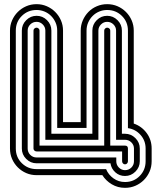

<svg xmlns="http://www.w3.org/2000/svg" viewBox="-20 -714 769 923"><path d="M28 -567Q28 -593 38 -616Q48 -639 65.5 -656.5Q83 -674 106 -684Q129 -694 156 -694Q182 -694 205 -684Q228 -674 245.5 -656.5Q263 -639 273 -616Q283 -593 283 -567V-127H368V-567Q368 -593 378 -616Q388 -639 405 -656.5Q422 -674 445.5 -684Q469 -694 495 -694Q522 -694 545 -684Q568 -674 585.5 -656.5Q603 -639 613 -616Q623 -593 623 -567V-120Q661 -107 685 -74.5Q709 -42 709 0V61Q709 88 699 111Q689 134 671.5 151.5Q654 169 631 179Q608 189 581 189Q546 189 517.5 172Q489 155 472 128H156Q129 128 106 118Q83 108 65.5 90.5Q48 73 38 50Q28 27 28 0ZM490 99Q501 126 525.5 143.5Q550 161 581 161Q623 161 651.5 132Q680 103 680 61V0Q680 -38 655.5 -65.5Q631 -93 595 -98V-567Q595 -609 566 -637.5Q537 -666 495 -666Q475 -666 457 -658.5Q439 -651 425.5 -637.5Q412 -624 404 -606Q396 -588 396 -567V-99H255V-567Q255 -588 247 -606Q239 -624 225.5 -637.5Q212 -651 194 -658.5Q176 -666 156 -666Q114 -666 85 -637.5Q56 -609 56 -567V0Q56 42 85 70.5Q114 99 156 99ZM85 -567Q85 -596 106 -617Q127 -638 156 -638Q185 -638 206 -617Q227 -596 227 -567V-71H424V-567Q424 -596 445 -617Q466 -638 495 -638Q524 -638 545 -617Q566 -596 566 -567V-71H581Q610 -71 631 -50Q652 -29 652 0V61Q652 90 631 111Q610 132 581 132Q554 132 534.5 114.5Q515 97 511 71H156Q127 71 106 50Q85 29 85 0ZM538 -42V-567Q538 -584 525.5 -596.5Q513 -609 495 -609Q478 -609 465.5 -596.5Q453 -584 453 -567V-42H198V-567Q198 -584 185.5 -596.5Q173 -609 156 -609Q138 -609 125.5 -596.5Q113 -584 113 -567V0Q113 18 125.5 30.5Q138 43 156 43H539V61Q539 79 551.5 91.5Q564 104 581 104Q599 104 611.5 91.5Q624 79 624 61V0Q624 -17 611.5 -29.5Q599 -42 581 -42ZM156 14Q150 14 145.5 10Q141 6 141 0V-567Q141 -573 145.5 -577Q150 -581 156 -581Q161 -581 165.5 -577Q170 -573 170 -567V-14H481V-567Q481 -573 485.5 -577Q490 -581 495 -581Q501 -581 505.5 -577Q510 -573 510 -567V-14H581Q595 -14 595 0V61Q595 67 591 71.5Q587 76 581 76Q575 76 571 71.5Q567 67 567 61V14Z"/></svg>

Font: Zschusch
Style: Regular
Weight: 400
Designer: Peter Wiegel
Foundry: Peter Wiegel